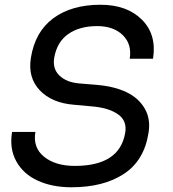

<svg xmlns="http://www.w3.org/2000/svg" viewBox="-20 -770 729 808"><path d="M280.8 18.1Q199.7 18.1 138.9 -9.8Q78.1 -37.6 48.6 -91.1Q19 -144.5 30.8 -214.8H128.9Q117.7 -148.9 165.5 -110.4Q213.4 -71.8 294.9 -71.8Q483.4 -71.8 506.8 -210.9Q515.6 -260.7 477.8 -288.1Q439.9 -315.4 372.1 -321.8L292 -329.1Q198.7 -336.4 147.7 -389.6Q96.7 -442.9 109.9 -525.9Q127.4 -636.7 204.6 -693.4Q281.7 -750 402.8 -750Q514.2 -750 577.1 -687.3Q640.1 -624.5 624 -522.9H525.9Q535.6 -584.5 496.6 -622.3Q457.5 -660.2 389.2 -660.2Q314.5 -660.2 266.8 -626.5Q219.2 -592.8 208 -525.9Q200.7 -480 230.5 -451.7Q260.3 -423.3 314 -418.9L394 -412.1Q462.9 -405.8 513.2 -381.6Q563.5 -357.4 589.1 -313.2Q614.7 -269 605 -210.9Q586.9 -94.2 501.2 -38.1Q415.5 18.1 280.8 18.1Z"/></svg>

Font: Sora Italic
Style: Regular
Weight: 400
Designer: Jonathan Barnbrook, Julián Moncada
Foundry: Barnbrook Fonts
Version: Version 2.000